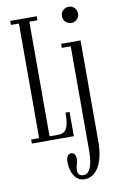

<svg xmlns="http://www.w3.org/2000/svg" viewBox="-104 -777 656 1079"><g transform="rotate(-10 224.0 -237.0)"><path d="M31 0V-23H76.5V-677H31V-700H182V-677H136V-23H185.5Q209.5 -23 222.8 -35Q236 -47 241.8 -72.5Q247.5 -98 247.5 -138.5H270.5V0ZM288.5 249Q264.5 249 246.8 234.2Q229 219.5 219.5 194Q210 168.5 210 136Q210 115 217.5 103.5Q225 92 238.5 92Q252.5 92 258.8 102.8Q265 113.5 265 129.5Q265 140.5 262.2 150.2Q259.5 160 256.8 169.2Q254 178.5 254 189Q254 204.5 259.2 212.5Q264.5 220.5 272 222.8Q279.5 225 286 225Q313.5 225 327.2 191.2Q341 157.5 341 94V-500.5H290V-523.5H401V45.5Q401 101 391.8 140Q382.5 179 366.8 203Q351 227 331 238Q311 249 288.5 249ZM368.5 -629Q349 -629 335.2 -642.5Q321.5 -656 321.5 -675Q321.5 -694.5 335.2 -708Q349 -721.5 368.5 -721.5Q387 -721.5 400.2 -708Q413.5 -694.5 413.5 -675Q413.5 -656 400.2 -642.5Q387 -629 368.5 -629Z"/></g></svg>

Font: Imbue 48pt Light
Style: Regular
Weight: 300
Designer: Tyler Finck
Foundry: Etcetera Type Company
Version: Version 1.102